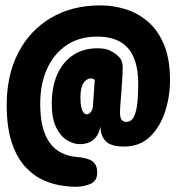

<svg xmlns="http://www.w3.org/2000/svg" viewBox="-20 -664 659 716"><path d="M262.5 32.5Q236.5 32.5 202.5 26.8Q168.5 21 134 4Q99.5 -13 70.2 -46.5Q41 -80 23 -135.2Q5 -190.5 5 -273Q5 -384 48.2 -467.5Q91.5 -551 170.2 -597.5Q249 -644 355 -644Q402.5 -644 448.8 -629.5Q495 -615 532.2 -582.8Q569.5 -550.5 591.8 -497Q614 -443.5 614 -365Q614 -302.5 595 -245.8Q576 -189 538.2 -153.2Q500.5 -117.5 443 -117.5Q393 -117.5 373.8 -138Q354.5 -158.5 354.5 -193Q349.5 -162 330 -144.2Q310.5 -126.5 277.5 -126.5Q254 -126.5 229.8 -141.2Q205.5 -156 189.2 -189.2Q173 -222.5 173 -277.5Q173 -339.5 193.2 -385.8Q213.5 -432 251.8 -458Q290 -484 344.5 -484Q359.5 -484 371.8 -481.5Q384 -479 394 -473.5Q415 -462.5 426.2 -449.2Q437.5 -436 437.5 -414Q437.5 -397 435.8 -368Q434 -339 432.5 -318.5Q431.5 -306.5 430.2 -291.2Q429 -276 428.2 -263Q427.5 -250 427.5 -243.5Q427.5 -225 433.8 -217.2Q440 -209.5 450.5 -209.5Q471.5 -209.5 481 -232.2Q490.5 -255 493 -287.8Q495.5 -320.5 495.5 -350Q495.5 -411.5 478.2 -450.8Q461 -490 427 -508.8Q393 -527.5 342.5 -527.5Q275 -527.5 227.5 -495Q180 -462.5 155 -406.2Q130 -350 130 -277.5Q130 -207 147.8 -164.2Q165.5 -121.5 196.5 -101.5Q227.5 -81.5 267 -78.5Q307 -75.5 324.8 -62.5Q342.5 -49.5 342.5 -20.5Q342.5 11 317.2 21.8Q292 32.5 262.5 32.5ZM303.5 -237.5Q311 -237.5 318.2 -245.8Q325.5 -254 326.5 -268.5L333.5 -366.5Q331.5 -368 327.8 -369.8Q324 -371.5 317 -371.5Q310.5 -371.5 301.8 -365.8Q293 -360 286.5 -344.5Q280 -329 280 -299.5Q280 -276.5 283.5 -262.8Q287 -249 292.5 -243.2Q298 -237.5 303.5 -237.5Z"/></svg>

Font: Sono ExtraLight Monospace ExtraBold
Style: Regular
Weight: 800
Version: Version 2.112